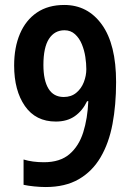

<svg xmlns="http://www.w3.org/2000/svg" viewBox="-20 -744 531 774"><path d="M448 -413Q448 -321 433.5 -244Q419 -167 385.5 -110Q352 -53 297.5 -21.5Q243 10 164 10Q143 10 118 7.5Q93 5 75 1V-101Q111 -90 157 -90Q222 -90 260 -122.5Q298 -155 315.5 -210.5Q333 -266 336 -336H331Q313 -298 282 -276Q251 -254 205 -254Q124 -254 80.5 -316.5Q37 -379 37 -480Q37 -553 60.5 -608Q84 -663 129 -693.5Q174 -724 239 -724Q334 -724 391 -644.5Q448 -565 448 -413ZM240 -622Q200 -622 177.5 -587.5Q155 -553 155 -482Q155 -420 175.5 -386.5Q196 -353 237 -353Q267 -353 287.5 -370Q308 -387 318 -413Q328 -439 328 -465Q328 -488 324 -514.5Q320 -541 310 -565.5Q300 -590 282.5 -606Q265 -622 240 -622Z"/></svg>

Font: Noto Sans Thai Looped Condensed SemiBold
Style: Regular
Weight: 600
Width: 3
Designer: Sasikarn Vongin, Ben Mitchell
Foundry: The Fontpad Ltd
Version: Version 1.001; ttfautohint (v1.8.4.7-5d5b)